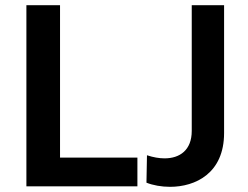

<svg xmlns="http://www.w3.org/2000/svg" viewBox="-20 -720 959 742"><path d="M82 0H511V-111H212V-700H82ZM637 2C735 2 846 -50 846 -206V-700H721V-214C721 -140 675 -108 616 -108C595 -108 572 -112 548 -120L546 -14C571 -4 604 2 637 2Z"/></svg>

Font: Chess Sans SemiBold
Style: Regular
Weight: 600
Designer: Wolf Bōese
Foundry: Wolf Bōese
Version: Version 7.223;Glyphs 3.3 (3306)